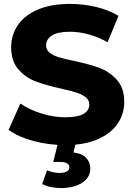

<svg xmlns="http://www.w3.org/2000/svg" viewBox="-20 -733 683 987"><path d="M24.1 -65.3 84.6 -200.9Q130.6 -169.2 192.8 -149.7Q255 -130.2 315.6 -130.2Q379.2 -130.2 409.1 -147.5Q439 -164.8 439 -195.3Q439 -218.3 420.7 -233Q402.3 -247.7 374.4 -256.6Q346.6 -265.6 297 -276.8Q216.4 -294.7 164.7 -313.9Q112.9 -333.2 75.1 -375.7Q37.3 -418.2 37.3 -490.7Q37.3 -552.7 71.4 -603.3Q105.6 -654 173.7 -683.4Q241.9 -712.9 340.7 -712.9Q408.7 -712.9 474.4 -697.2Q540.1 -681.4 589.1 -651.4L533.2 -516Q484.9 -542.9 435.4 -556.3Q386 -569.8 339.1 -569.8Q276.4 -569.8 246.7 -550.4Q217 -531.1 217 -499.6Q217 -476.6 235.1 -462.2Q253.1 -447.8 280.5 -439.3Q307.9 -430.9 358.3 -420.2Q437.9 -403.4 490.2 -384.2Q542.6 -364.9 580.6 -322.9Q618.7 -280.9 618.7 -208.9Q618.7 -146.9 584.3 -96.7Q550 -46.6 481.6 -16.8Q413.2 12.9 314.4 12.9Q230.6 12.9 151.6 -8.4Q72.7 -29.7 24.1 -65.3ZM196.7 212.8 222 142.2Q252.9 156 286 156Q311.8 156 324.2 148.2Q336.7 140.3 336.7 126.2Q336.7 114.1 325.1 106.8Q313.6 99.6 289.4 99.6H253.8L280.3 -8.7H371.9L357.9 50.7Q401.4 55.8 422.8 78.5Q444.2 101.2 444.2 132.4Q444.2 179.3 402.4 206.6Q360.6 233.8 291.6 233.8Q265.7 233.8 240.1 228.2Q214.6 222.7 196.7 212.8Z"/></svg>

Font: iiserrat Thin
Style: Regular
Weight: 100
Designer: Akira Ohta
Foundry: Akira Ohta
Version: Version 1.200;Glyphs 3.3.1 (3343)